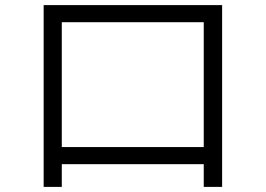

<svg xmlns="http://www.w3.org/2000/svg" viewBox="-20 -728 1040 752"><path d="M222 4H151V-708H850V4H778V-85H222ZM222 -641V-152H778V-641Z"/></svg>

Font: IBM Plex Sans SC
Style: Regular
Weight: 400
Designer: Mike Abbink; Paul van der Laan; Pieter van Rosmalen; Eunyou Noh; Wujin Sim; Chorong Kim; Dohee Lee; Yejin We; Jinhee Kim
Foundry: Sandoll Inc.
Version: Version 1.000